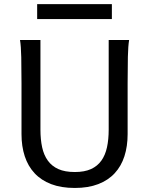

<svg xmlns="http://www.w3.org/2000/svg" viewBox="-20 -909 743 941"><path d="M612.8 -712.9Q607.9 -683.6 606.7 -630.1Q605.5 -576.7 605.5 -500.5V-251.5Q605.5 -191.9 589.8 -143.3Q574.2 -94.7 542.2 -60.1Q510.3 -25.4 461.4 -6.6Q412.6 12.2 346.7 12.2Q279.8 12.2 230.7 -6.6Q181.6 -25.4 149.4 -60.1Q117.2 -94.7 101.3 -143.3Q85.4 -191.9 85.4 -251.5V-500.5Q85.4 -572.8 84.2 -628.2Q83 -683.6 78.1 -712.9H178.2V-273.4Q178.2 -225.6 186.5 -187.3Q194.8 -148.9 214.4 -121.8Q233.9 -94.7 266.1 -80.3Q298.3 -65.9 346.7 -65.9Q394 -65.9 425.8 -80.3Q457.5 -94.7 476.8 -121.8Q496.1 -148.9 504.4 -187.3Q512.7 -225.6 512.7 -273.4V-712.9ZM162.1 -888.7H528.3V-815.4H162.1Z"/></svg>

Font: Andika Afr
Style: Regular
Weight: 400
Designer: Victor Gaultney, Annie Olsen, Julie Remington, Don Collingsworth, Eric Hays, Becca Hirsbrunner
Foundry: SIL International
Version: Version 5.000